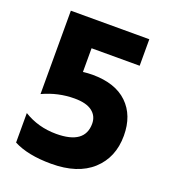

<svg xmlns="http://www.w3.org/2000/svg" viewBox="-124 -747 748 844"><g transform="rotate(20 250.0 -325.0)"><path d="M470 -219Q470 -117 402.5 -55.5Q335 6 211 6Q102 6 35 -29V-167Q103 -125 187 -125Q321 -125 321 -221Q321 -257 293.5 -278Q266 -299 211 -299Q134 -299 63 -266V-656H430V-532H205V-421Q227 -424 249 -424Q356 -424 413 -369Q470 -314 470 -219Z"/></g></svg>

Font: Hind Guntur
Style: Bold
Weight: 700
Designer: Manushi Parikh, Hitesh Malaviya
Foundry: Indian Type Foundry
Version: Version 1.002;PS 1.0;hotconv 1.0.86;makeotf.lib2.5.63406; tt